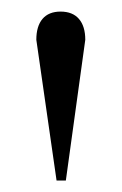

<svg xmlns="http://www.w3.org/2000/svg" viewBox="-20 -734 211 333"><path d="M94.2 -420.9H78.1L43 -665Q43 -688.5 53.7 -701.2Q64.5 -713.9 85 -713.9Q106 -713.9 116.9 -701.2Q127.9 -688.5 127.9 -665Z"/></svg>

Font: Charis SIL
Style: Regular
Weight: 400
Foundry: SIL International
Version: Version 4.112